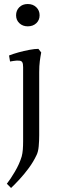

<svg xmlns="http://www.w3.org/2000/svg" viewBox="-20 -675 289 955"><path d="M60 -599Q60 -623 76 -639Q92 -655 118 -655Q144 -655 160.5 -639Q177 -623 177 -599Q177 -575 160.5 -559.5Q144 -544 118 -544Q93 -544 76.5 -559.5Q60 -575 60 -599ZM95 28V-341Q95 -358 91 -365Q87 -372 78 -373Q66 -375 48 -372Q30 -369 30 -369L25 -399Q45 -407 72 -414.5Q99 -422 126 -427Q153 -432 171 -432L185 -414Q181 -394 178 -370.5Q175 -347 175 -316V-2Q175 26 172.5 53Q170 80 162 96Q146 130 123.5 160.5Q101 191 77.5 216.5Q54 242 35 260L14 239Q31 218 54 179Q77 140 88 103Q92 88 93.5 69Q95 50 95 28Z"/></svg>

Font: Buenard
Style: Regular
Weight: 400
Version: Version 2.000